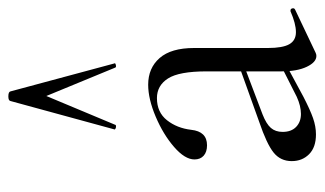

<svg xmlns="http://www.w3.org/2000/svg" viewBox="-179 -591 778 460"><g transform="rotate(-90 210.0 -361.0)"><path d="M306 8Q291 8 280 -15Q269 -38 269 -76V-255Q269 -321 252 -347.5Q235 -374 205 -374Q171 -374 152 -350Q133 -326 129 -292Q125 -254 92 -254Q76 -254 67 -262Q58 -270 58 -284Q58 -307 88 -333Q118 -359 160.5 -377Q203 -395 237 -395Q277 -395 301 -367.5Q325 -340 325 -285V-108Q325 -73 334 -57Q343 -41 363 -41Q383 -41 413 -54H415Q419 -54 420 -49.5Q421 -45 417 -43L314 6Q310 8 306 8ZM54 -51Q54 -78 74.5 -94.5Q95 -111 148 -129L279 -176L282 -165L166 -121Q143 -112 133.5 -101Q124 -90 124 -73Q124 -52 136 -40.5Q148 -29 167 -29Q186 -29 208 -39L293 -82L295 -70L208 -23Q177 -7 157 0Q137 7 118 7Q87 7 70.5 -9.5Q54 -26 54 -51ZM278 -474 210 -639 141 -474Q141 -472 137 -472Q134 -472 131.5 -473.5Q129 -475 130 -476L198 -725Q199 -730 209 -730Q220 -730 221 -725L288 -476Q290 -474 284.5 -472.5Q279 -471 278 -474Z"/></g></svg>

Font: Cormorant
Style: Regular
Weight: 400
Designer: Christian Thalmann (Catharsis Fonts)
Foundry: Catharsis Fonts
Version: Version 4.000